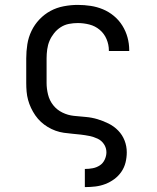

<svg xmlns="http://www.w3.org/2000/svg" viewBox="-20 -548 640 783"><path d="M326 215V141H327Q343 141 358.5 138Q374 135 387 126.5Q400 118 407 103Q414 88 414 73Q414 55 404 40Q394 25 378 17.5Q362 10 344.5 6.5Q327 3 310 1Q293 -1 275.5 -2.5Q258 -4 240.5 -6.5Q223 -9 206.5 -15Q190 -21 175 -30Q160 -39 147 -51Q134 -63 124 -77.5Q114 -92 106.5 -108Q99 -124 94.5 -140.5Q90 -157 88.5 -174.5Q87 -192 87 -210V-310Q87 -339 91.5 -367.5Q96 -396 108.5 -422Q121 -448 141 -469Q161 -490 186 -503.5Q211 -517 240 -522.5Q269 -528 297 -528Q324 -528 350 -524Q376 -520 400 -510Q424 -500 444.5 -483Q465 -466 479 -443.5Q493 -421 500 -395.5Q507 -370 507 -343V-340H424V-342Q424 -366 414.5 -388.5Q405 -411 386.5 -426.5Q368 -442 344.5 -448Q321 -454 297 -454Q279 -454 261 -450.5Q243 -447 227.5 -437Q212 -427 200.5 -412.5Q189 -398 182 -381.5Q175 -365 172.5 -346.5Q170 -328 170 -310V-210Q170 -186 176 -162Q182 -138 197 -119Q212 -100 234.5 -89Q257 -78 281.5 -75.5Q306 -73 330 -71Q354 -69 377.5 -62Q401 -55 423 -44Q445 -33 462 -15.5Q479 2 488 25Q497 48 497 73Q497 94 492 114.5Q487 135 475 152.5Q463 170 446 182.5Q429 195 409.5 202.5Q390 210 369 212.5Q348 215 327 215Z"/></svg>

Font: Iosevka Etoile
Style: Regular
Weight: 400
Designer: Belleve Invis
Foundry: Belleve Invis
Version: Version 33.2.4